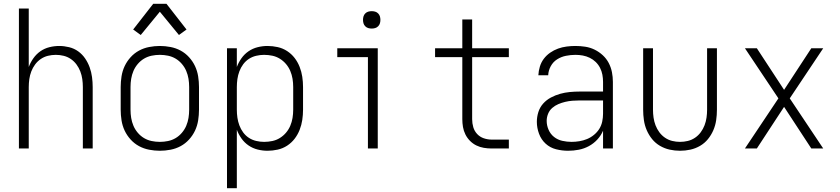

<svg xmlns="http://www.w3.org/2000/svg" viewBox="-20 -785 4440 1015"><path d="M80 0V-740H132V-431Q141 -455 156.5 -477Q172 -499 193.5 -514Q215 -529 241 -535.5Q267 -542 293 -542Q319 -542 345.5 -535.5Q372 -529 393.5 -513.5Q415 -498 430 -476Q445 -454 454 -429Q463 -404 466.5 -377.5Q470 -351 470 -325V0H418V-325Q418 -346 415 -367Q412 -388 404.5 -407.5Q397 -427 384.5 -444Q372 -461 354.5 -473Q337 -485 316.5 -490Q296 -495 275 -495Q254 -495 233.5 -490Q213 -485 195.5 -473Q178 -461 165.5 -444Q153 -427 145.5 -407.5Q138 -388 135 -367Q132 -346 132 -325V0Z M825 12Q797 12 768.5 6.5Q740 1 715 -12.5Q690 -26 670.5 -47.5Q651 -69 639 -94.5Q627 -120 622.5 -148.5Q618 -177 618 -205V-325Q618 -353 622.5 -381.5Q627 -410 639 -435.5Q651 -461 670.5 -482.5Q690 -504 715 -517.5Q740 -531 768.5 -536.5Q797 -542 825 -542Q853 -542 881.5 -536.5Q910 -531 935 -517.5Q960 -504 979.5 -482.5Q999 -461 1011 -435.5Q1023 -410 1027.5 -381.5Q1032 -353 1032 -325V-205Q1032 -177 1027.5 -148.5Q1023 -120 1011 -94.5Q999 -69 979.5 -47.5Q960 -26 935 -12.5Q910 1 881.5 6.5Q853 12 825 12ZM825 -35Q847 -35 868.5 -39.5Q890 -44 908.5 -55Q927 -66 941.5 -83Q956 -100 964.5 -120Q973 -140 976.5 -161.5Q980 -183 980 -205V-325Q980 -347 976.5 -368.5Q973 -390 964.5 -410Q956 -430 941.5 -447Q927 -464 908.5 -475Q890 -486 868.5 -490.5Q847 -495 825 -495Q803 -495 781.5 -490.5Q760 -486 741.5 -475Q723 -464 708.5 -447Q694 -430 685.5 -410Q677 -390 673.5 -368.5Q670 -347 670 -325V-205Q670 -183 673.5 -161.5Q677 -140 685.5 -120Q694 -100 708.5 -83Q723 -66 741.5 -55Q760 -44 781.5 -39.5Q803 -35 825 -35ZM724 -600 684 -629 790 -765H860L966 -629L926 -600L825 -723Z M1180 210V-530H1232V-431Q1241 -455 1256.5 -477Q1272 -499 1294 -514Q1316 -529 1342 -535.5Q1368 -542 1394 -542Q1421 -542 1448 -536Q1475 -530 1498 -515Q1521 -500 1537.5 -478.5Q1554 -457 1564 -431.5Q1574 -406 1578 -379Q1582 -352 1582 -325V-205Q1582 -178 1578 -151Q1574 -124 1564 -98.5Q1554 -73 1537.5 -51.5Q1521 -30 1498 -15Q1475 0 1448 6Q1421 12 1394 12Q1368 12 1342 5.5Q1316 -1 1294 -16Q1272 -31 1256.5 -53Q1241 -75 1232 -99V210ZM1376 -35Q1398 -35 1419.5 -39.5Q1441 -44 1459.5 -55.5Q1478 -67 1492 -83.5Q1506 -100 1514.5 -120Q1523 -140 1526.5 -161.5Q1530 -183 1530 -205V-325Q1530 -347 1526.5 -368.5Q1523 -390 1514.5 -410Q1506 -430 1492 -446.5Q1478 -463 1459.5 -474.5Q1441 -486 1419.5 -490.5Q1398 -495 1376 -495Q1355 -495 1334 -490Q1313 -485 1295.5 -473.5Q1278 -462 1265.5 -445Q1253 -428 1245.5 -408Q1238 -388 1235 -367Q1232 -346 1232 -325V-205Q1232 -184 1235 -163Q1238 -142 1245.5 -122Q1253 -102 1265.5 -85Q1278 -68 1295.5 -56.5Q1313 -45 1334 -40Q1355 -35 1376 -35Z M1925 0V-483H1763V-530H1977V0ZM1945 -634Q1936 -634 1927 -636.5Q1918 -639 1911 -646Q1904 -653 1901.5 -662Q1899 -671 1899 -680Q1899 -689 1901.5 -698Q1904 -707 1911 -714Q1918 -721 1927 -723.5Q1936 -726 1945 -726Q1954 -726 1963 -723.5Q1972 -721 1979 -714Q1986 -707 1988.5 -698Q1991 -689 1991 -680Q1991 -671 1988.5 -662Q1986 -653 1979 -646Q1972 -639 1963 -636.5Q1954 -634 1945 -634Z M2670 0H2579Q2558 0 2537.5 -3.5Q2517 -7 2498.5 -16Q2480 -25 2465 -40Q2450 -55 2440.5 -74Q2431 -93 2427.5 -113.5Q2424 -134 2424 -155V-483H2280V-530H2424V-682H2476V-530H2670V-483H2476V-155Q2476 -133 2482 -112.5Q2488 -92 2502.5 -76.5Q2517 -61 2537.5 -54Q2558 -47 2579 -47H2670Z M2983 12Q2951 12 2919.5 4Q2888 -4 2864.5 -25.5Q2841 -47 2829.5 -78Q2818 -109 2818 -141Q2818 -167 2826 -192.5Q2834 -218 2851.5 -237.5Q2869 -257 2892.5 -269.5Q2916 -282 2941 -289Q2966 -296 2992 -298.5Q3018 -301 3044 -301H3168V-352Q3168 -371 3164.5 -390Q3161 -409 3152 -426.5Q3143 -444 3129 -457.5Q3115 -471 3097.5 -479.5Q3080 -488 3061 -491.5Q3042 -495 3022 -495Q2997 -495 2972 -490Q2947 -485 2925.5 -471.5Q2904 -458 2891.5 -435Q2879 -412 2878 -387H2826Q2827 -410 2834 -433Q2841 -456 2855 -474.5Q2869 -493 2888.5 -506.5Q2908 -520 2930 -528Q2952 -536 2975.5 -539Q2999 -542 3022 -542Q3048 -542 3074 -538Q3100 -534 3123.5 -522.5Q3147 -511 3166.5 -493Q3186 -475 3198 -452Q3210 -429 3215 -403.5Q3220 -378 3220 -352V0H3168V-94Q3157 -68 3137.5 -47Q3118 -26 3093 -12.5Q3068 1 3040 6.5Q3012 12 2983 12ZM3001 -35Q3022 -35 3043 -38.5Q3064 -42 3083.5 -50Q3103 -58 3120 -72Q3137 -86 3148 -103.5Q3159 -121 3163.5 -142Q3168 -163 3168 -184V-254H3044Q3025 -254 3006 -252.5Q2987 -251 2968 -246.5Q2949 -242 2931.5 -234.5Q2914 -227 2899.5 -214.5Q2885 -202 2877.5 -183.5Q2870 -165 2870 -146Q2870 -122 2880 -99Q2890 -76 2909 -61Q2928 -46 2952.5 -40.5Q2977 -35 3001 -35Z M3575 12Q3547 12 3520 6Q3493 0 3469 -14Q3445 -28 3427.5 -49.5Q3410 -71 3399 -96.5Q3388 -122 3384 -149.5Q3380 -177 3380 -205V-530H3432V-205Q3432 -184 3435 -163Q3438 -142 3445.5 -122.5Q3453 -103 3465.5 -86Q3478 -69 3495.5 -57Q3513 -45 3533.5 -40Q3554 -35 3575 -35Q3596 -35 3616.5 -40Q3637 -45 3654.5 -57Q3672 -69 3684.5 -86Q3697 -103 3704.5 -122.5Q3712 -142 3715 -163Q3718 -184 3718 -205V-530H3770V-205Q3770 -177 3766 -149.5Q3762 -122 3751 -96.5Q3740 -71 3722.5 -49.5Q3705 -28 3681 -14Q3657 0 3630 6Q3603 12 3575 12Z M3918 0 4095 -265 3918 -530H3981L4125 -310L4269 -530H4332L4155 -265L4332 0H4269L4125 -220L3981 0Z"/></svg>

Font: Lode Dark Term
Style: Regular
Weight: 400
Monospace: yes
Designer: Belleve Invis
Foundry: Belleve Invis
Version: Version 29.2.0